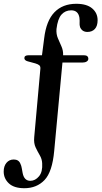

<svg xmlns="http://www.w3.org/2000/svg" viewBox="-82 -751 536 1013"><path d="M204 45Q194 156 152.8 199Q111.5 242 46.5 242Q-8 242 -35.2 216.5Q-62.5 191 -62.5 154Q-62.5 125.5 -47.8 108Q-33 90.5 -9.5 90.5Q16.5 90.5 25.5 112.5Q31 124 32.8 136Q34.5 148 37.5 162Q45.5 203 78 203Q104 203 123.8 179.2Q143.5 155.5 140.5 110.5Q139.5 88 128 68.5Q116.5 49 106 26.8Q95.5 4.5 98.5 -26.5L131 -388Q132 -400.5 125.8 -406.2Q119.5 -412 104.5 -416.5L64 -427.5Q46.5 -432.5 46.5 -444.5Q46.5 -459.5 69 -459.5H139.5L151 -548.5Q162 -641.5 205.2 -686.2Q248.5 -731 320.5 -731Q375.5 -731 404.2 -706.8Q433 -682.5 433 -644.5Q433 -614 418.5 -598.2Q404 -582.5 379 -582.5Q351.5 -582.5 340.5 -607.5Q337 -620 338 -630.2Q339 -640.5 337 -658Q330.5 -696.5 293.5 -696.5Q262.5 -696.5 242.5 -674.2Q222.5 -652 216 -598Q214 -571 223.5 -549Q233 -527 242.5 -505.5Q252 -484 251 -459.5H360.5Q384 -459.5 384 -440.5Q384 -432 375.5 -426.5Q367 -421 353.5 -421H247.5Z"/></svg>

Font: Fraunces 9pt
Style: Regular
Weight: 400
Version: Version 1.000;[b76b70a41]